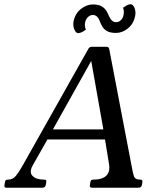

<svg xmlns="http://www.w3.org/2000/svg" viewBox="-55 -879 729 899"><path d="M562 -97.8Q566.2 -73.8 571.4 -55.9Q576.5 -38 600.5 -38Q609.5 -38 611 -34.5Q612.5 -31 611.5 -25L609.5 -13Q606.5 0 593.5 0H376Q363 0 366 -13L368 -25Q369 -31 371.5 -34.5Q374 -38 383 -38Q424 -38 442.8 -56.5Q461.5 -75 455.5 -110.5L434 -242.5L455 -226H150.5L176.8 -243.2L98.2 -104.5Q80.5 -72.8 97.4 -55.4Q114.2 -38 150.5 -38Q159.5 -38 161 -34.5Q162.5 -31 161.5 -25L159.5 -13Q156.5 0 143.5 0H-24Q-37 0 -34 -13L-32 -25Q-31 -31 -28.5 -34.5Q-26 -38 -17 -38Q4.8 -38 19.5 -55.8Q34.2 -73.5 50 -102.2L358 -649Q363 -660 375 -660H443.5Q454.5 -660 456.5 -649ZM186 -261 186.5 -273H436L432 -256L368.2 -615.8H384.5ZM454.5 -805.2Q462 -788.5 470.1 -781.9Q478.2 -775.2 488.2 -775.2Q501.8 -775.2 511.2 -784.8Q520.8 -794.2 523.2 -808Q525.2 -816.2 525 -824.9Q524.8 -833.5 521 -842.8Q528.8 -848.5 538.5 -853.9Q548.2 -859.2 556.5 -859.2Q566.8 -859.2 574.4 -842.9Q582 -826.5 577.8 -804Q570.2 -767 543.8 -745.9Q517.2 -724.8 488.8 -724.8Q461.5 -724.8 446.8 -733.1Q432 -741.5 424.8 -753.6Q417.5 -765.8 413.2 -777Q406.8 -794.8 398.6 -801.8Q390.5 -808.8 379.8 -808.8Q366.2 -808.8 356.2 -798.4Q346.2 -788 343.8 -775Q339.8 -757.5 347 -740.2Q339.5 -734.5 329.5 -729.1Q319.5 -723.8 310.5 -723.8Q301 -723.8 293.5 -740.2Q286 -756.8 289.2 -778Q296.8 -816 323.9 -837.1Q351 -858.2 379.5 -858.2Q405.8 -858.2 420.4 -849.8Q435 -841.2 442.8 -828.8Q450.5 -816.2 454.5 -805.2Z"/></svg>

Font: Young Serif Light
Style: Italic
Weight: 300
Italic angle: -10.979°
Designer: Bastien Sozeau
Foundry: NBR — Bastien Sozeau
Version: Version 5.001